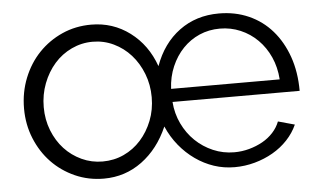

<svg xmlns="http://www.w3.org/2000/svg" viewBox="-43 -596 1120 671"><g transform="rotate(-5 517.0 -260.0)"><path d="M296 10Q242 10 195 -11Q148 -32 113.5 -68Q79 -104 59 -153Q39 -202 39 -258Q39 -315 59 -365Q79 -415 114 -451.5Q149 -488 196 -509Q243 -530 298 -530Q374 -530 433.5 -485.5Q493 -441 520 -365Q548 -443 607 -486.5Q666 -530 746 -530Q803 -530 850.5 -509Q898 -488 932 -449Q966 -410 985 -356Q1004 -302 1004 -236H558Q561 -195 578 -159.5Q595 -124 622 -98Q649 -72 684 -57Q719 -42 758 -42Q785 -42 810.5 -49Q836 -56 857.5 -68Q879 -80 895 -97.5Q911 -115 919 -136L977 -120Q964 -91 941.5 -67Q919 -43 889.5 -26Q860 -9 825.5 0.5Q791 10 755 10Q717 10 682.5 -1.5Q648 -13 617.5 -34.5Q587 -56 562.5 -86Q538 -116 522 -153Q489 -77 430 -33.5Q371 10 296 10ZM297 -50Q337 -50 371.5 -66Q406 -82 431.5 -110.5Q457 -139 472 -177Q487 -215 487 -259Q487 -303 472 -341.5Q457 -380 431.5 -408.5Q406 -437 371.5 -453.5Q337 -470 298 -470Q259 -470 224 -453.5Q189 -437 163.5 -408Q138 -379 123 -340Q108 -301 108 -257Q108 -213 123 -175Q138 -137 163.5 -109.5Q189 -82 223.5 -66Q258 -50 297 -50ZM938 -282Q935 -325 919 -360.5Q903 -396 877 -422Q851 -448 817 -462.5Q783 -477 745 -477Q706 -477 673 -462.5Q640 -448 615 -422Q590 -396 574.5 -360Q559 -324 557 -282Z"/></g></svg>

Font: Oxford Sans
Style: Regular
Weight: 400
Designer: Matt McInerney, Pablo Impallari, Rodrigo Fuenzalida
Foundry: Matt McInerney, Pablo Impallari, Rodrigo Fuenzalida
Version: Version 3.000g; ttfautohint (v1.5) -l 8 -r 28 -G 28 -x 14 -D